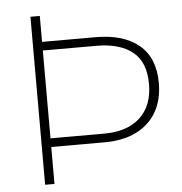

<svg xmlns="http://www.w3.org/2000/svg" viewBox="-51 -749 754 797"><g transform="rotate(-5 326.0 -350.0)"><path d="M105 0V-700H144V-592H367Q483 -592 547.5 -538.5Q612 -485 612 -380Q612 -310 583 -259.5Q554 -209 499 -181.5Q444 -154 367 -154H144V0ZM144 -190H367Q464 -190 517.5 -239.5Q571 -289 571 -379Q571 -471 517.5 -513.5Q464 -556 367 -556H144Z"/></g></svg>

Font: REM Thin
Style: Regular
Weight: 250
Designer: Octavio Pardo
Foundry: Ashler Design
Version: Version 1.005;gftools[0.9.28]